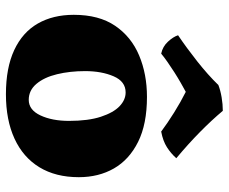

<svg xmlns="http://www.w3.org/2000/svg" viewBox="-82 -681 772 648"><g transform="rotate(90 304.0 -357.0)"><path d="M298 9Q209 9 149 -19Q89 -47 59.5 -98.5Q30 -150 30 -220Q30 -305 67 -359.5Q104 -414 167 -440.5Q230 -467 307 -467Q399 -467 459 -437Q519 -407 548.5 -355.5Q578 -304 578 -237Q578 -159 544.5 -104Q511 -49 448 -20Q385 9 298 9ZM317 -68Q351 -68 369.5 -107.5Q388 -147 388 -204Q388 -269 374 -311.5Q360 -354 338.5 -374.5Q317 -395 292 -395Q255 -395 237.5 -354.5Q220 -314 220 -258Q220 -207 230.5 -163.5Q241 -120 263 -94Q285 -68 317 -68ZM161 -515Q137 -520 120.5 -538Q104 -556 99 -572Q142 -601 187.5 -637Q233 -673 267 -708Q285 -715 308.5 -719Q332 -723 354 -723Q385 -686 425 -646.5Q465 -607 514 -566Q498 -548 477 -534.5Q456 -521 424 -515Q396 -536 360 -558.5Q324 -581 290 -598Q277 -591 259.5 -581Q242 -571 224 -559.5Q206 -548 189.5 -536.5Q173 -525 161 -515Z"/></g></svg>

Font: Vollkorn Black
Style: Regular
Weight: 900
Designer: Friedrich Althausen
Foundry: Friedrich Althausen
Version: Version 5.000